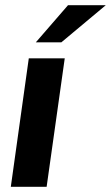

<svg xmlns="http://www.w3.org/2000/svg" viewBox="-20 -717 426 737"><path d="M21.5 0H159L228.5 -493H90.5ZM117.5 -554.5H215.5L386 -697H241Z"/></svg>

Font: HK Grotesk ExtraBold
Style: Italic
Weight: 800
Italic angle: -16°
Designer: Alfredo Marco Pradil
Foundry: Hanken Design Co.
Version: Version 3.001;FEAKit 1.0